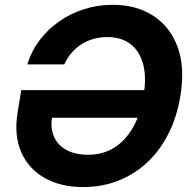

<svg xmlns="http://www.w3.org/2000/svg" viewBox="-20 -757 790 787"><path d="M321 9.8Q229.9 9.8 163.8 -27.1Q97.8 -64 67.3 -132.7Q36.8 -201.3 52.3 -296.7L67.1 -387.6H612.7L593.7 -274.4H161.8L193.7 -279Q185.9 -231.2 201.7 -196Q217.5 -160.8 253.4 -141.7Q289.4 -122.6 341.8 -122.6Q400.5 -122.6 446.9 -151Q493.4 -179.5 524.5 -233.6Q555.6 -287.8 568.4 -365Q581.2 -441.9 566.3 -495.5Q551.4 -549.1 514 -577Q476.6 -605 420.3 -605Q389.9 -605 362.9 -597.4Q336 -589.8 313.3 -575.2Q290.6 -560.5 273 -539.8Q255.5 -519.1 243.4 -492.9H91.8Q108.2 -546.7 141.8 -591.5Q175.4 -636.2 222.1 -668.9Q268.7 -701.6 324.8 -719.4Q380.8 -737.3 442.1 -737.3Q538.2 -737.3 607.5 -692.8Q676.9 -648.3 707.8 -564.8Q738.7 -481.3 719.4 -363.7Q705.2 -277 670.1 -208.1Q634.9 -139.1 582.5 -90.4Q530 -41.7 463.8 -16Q397.5 9.8 321 9.8Z"/></svg>

Font: Adwaita Sans
Style: Italic
Weight: 400
Italic angle: -9.39999°
Designer: Rasmus Andersson
Foundry: rsms
Version: Version 4.001;git-9221beed3